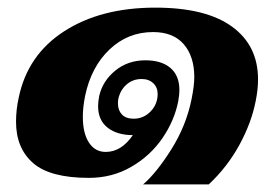

<svg xmlns="http://www.w3.org/2000/svg" viewBox="-20 -456 724 503"><path d="M482 -197Q489 -232 489 -254Q489 -308 461.5 -340Q434 -372 381 -372Q315 -372 267 -326.5Q219 -281 203 -205Q197 -175 197 -150Q197 -107 213 -82.5Q229 -58 257 -58Q298 -58 328 -102Q287 -102 262 -121.5Q237 -141 237 -178Q237 -190 240 -205Q249 -244 282 -271Q315 -298 361 -298Q403 -298 426.5 -278Q450 -258 450 -220Q450 -208 447 -191Q437 -140 405.5 -94Q374 -48 324 -19Q274 10 213 10Q111 10 66.5 -29Q22 -68 22 -137Q22 -169 29 -200Q52 -312 148 -374Q244 -436 387 -436Q519 -436 587.5 -386.5Q656 -337 656 -248Q656 -222 650 -192Q639 -135 607.5 -77Q576 -19 527 27H355Q390 -3 429 -65Q468 -127 482 -197ZM393 -210Q393 -227 381.5 -238Q370 -249 351 -249Q328 -249 311.5 -234.5Q295 -220 290 -197Q289 -193 289 -185Q289 -167 299.5 -156Q310 -145 330 -145Q356 -145 374.5 -164Q393 -183 393 -210Z"/></svg>

Font: Taviraj ExtraBold
Style: Italic
Weight: 800
Italic angle: -12°
Designer: Katatrad Team
Foundry: CadsonDemak
Version: Version 1.001